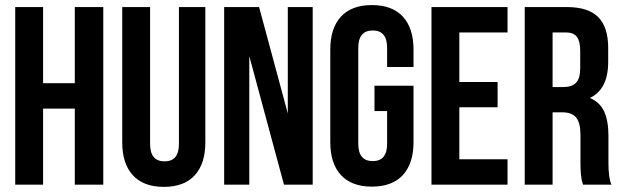

<svg xmlns="http://www.w3.org/2000/svg" viewBox="-20 -728 2451 757"><path d="M149.9 -299.8V0H40V-700.2H149.9V-399.9H274.9V-700.2H387.2V0H274.9V-299.8Z M461.9 -700.2H571.8V-160.2Q571.8 -91.8 628.9 -91.8Q685.5 -91.8 685.5 -160.2V-700.2H789.6V-167Q789.6 -82.5 747.8 -36.9Q706.1 8.8 626 8.8Q545.9 8.8 503.9 -36.9Q461.9 -82.5 461.9 -167Z M1099.6 0 962.9 -506.8V0H863.8V-700.2H1001.5L1114.7 -280.8V-700.2H1212.9V0Z M1456.5 -290V-390.1H1610.4V-168Q1610.4 -83.5 1568.4 -37.8Q1526.4 7.8 1446.3 7.8Q1366.2 7.8 1324.2 -37.8Q1282.2 -83.5 1282.2 -168V-532.2Q1282.2 -616.7 1324.2 -662.4Q1366.2 -708 1446.3 -708Q1526.4 -708 1568.4 -662.4Q1610.4 -616.7 1610.4 -532.2V-463.9H1506.3V-539.1Q1506.3 -607.9 1449.7 -607.9Q1392.6 -607.9 1392.6 -539.1V-161.1Q1392.6 -92.8 1449.7 -92.8Q1506.3 -92.8 1506.3 -161.1V-290Z M1791 -600.1V-404.8H1941.9V-305.2H1791V-100.1H1981V0H1681.2V-700.2H1981V-600.1Z M2390.6 0H2278.8Q2274.9 -12.2 2273.4 -18.3Q2272 -24.4 2270.3 -41.7Q2268.6 -59.1 2268.6 -85.9V-195.8Q2268.6 -244.1 2251.5 -264.6Q2234.4 -285.2 2196.8 -285.2H2158.7V0H2048.8V-700.2H2214.8Q2299.3 -700.2 2338.6 -660.6Q2377.9 -621.1 2377.9 -539.1V-483.9Q2377.9 -376 2305.7 -341.8Q2345.2 -325.2 2362.1 -288.1Q2378.9 -251 2378.9 -192.9V-85Q2378.9 -26.9 2390.6 0ZM2211.9 -600.1H2158.7V-384.8H2201.7Q2234.4 -384.8 2251 -401.6Q2267.6 -418.5 2267.6 -459V-527.8Q2267.6 -565.4 2254.4 -582.8Q2241.2 -600.1 2211.9 -600.1Z"/></svg>

Font: VL Bebas Neue Bold
Style: Regular
Weight: 700
Designer: Ryoichi Tsunekawa
Foundry: Ryoichi Tsunekawa
Version: Version 1.300